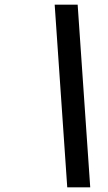

<svg xmlns="http://www.w3.org/2000/svg" viewBox="-20 -756 466 828"><path d="M369.1 51.8H270L215.8 -735.8H314.9Z"/></svg>

Font: Perun
Style: Bold Italic
Weight: 700
Italic angle: -12°
Foundry: Copyright (c) Stefan Peev, Context Ltd, 2016
Version: Version 001.000